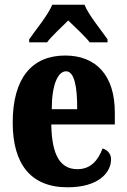

<svg xmlns="http://www.w3.org/2000/svg" viewBox="-20 -786 539 816"><path d="M104 -619V-606H180C198 -631 243 -672 270 -699C295 -675 350 -623 361 -606H437V-619C411 -657 357 -721 339 -766H202C184 -721 130 -657 104 -619ZM267 10C401 10 452 -54 452 -109C452 -133 436 -149 416 -155C397 -105 366 -67 309 -67C237 -67 200 -125 198 -257H468V-308C468 -466 388 -550 257 -550C115 -550 34 -453 34 -265C34 -91 109 10 267 10ZM308 -322H200C200 -426 226 -483 261 -483C294 -483 309 -423 308 -322Z"/></svg>

Font: Noto Serif Myanmar ExtraCondensed Black
Style: Regular
Weight: 900
Width: 2
Designer: Ben Mitchell and the Monotype Design Team
Foundry: Monotype Imaging Inc.
Version: Version 2.106